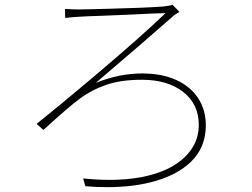

<svg xmlns="http://www.w3.org/2000/svg" viewBox="-20 -742 1040 792"><path d="M306 -703Q333 -703 356 -704L433 -706Q563 -709 652 -715Q680 -718 692 -722L720 -693Q699 -681 688 -670Q550 -549 466 -478L375 -400Q471 -439 567 -439Q647 -439 706 -412.5Q765 -386 797 -337.5Q829 -289 829 -225Q829 -133 766 -73Q713 -23 625 3.5Q537 30 422 30Q373 30 332 26L323 -6Q380 0 432 0Q571 0 666 -43Q730 -73 765 -120Q800 -167 800 -227Q800 -312 736 -362.5Q672 -413 565 -413Q479 -413 418 -392Q357 -371 308.5 -334.5Q260 -298 179 -224L159 -206L131 -231Q225 -306 360 -420Q567 -595 663 -688Q655 -687 634 -687L605 -686L523 -682L403 -677Q336 -675 307 -673L278 -671L249 -668L248 -705Q286 -703 306 -703Z"/></svg>

Font: Merged Yaku Han JP Thin
Style: Regular
Weight: 250
Designer: Ryoko NISHIZUKA 西塚涼子 (kana, bopomofo & ideographs); Paul D. Hunt (Latin, Greek & Cyrillic); Sandoll Communications 산돌커뮤니
Foundry: Adobe
Version: Version 2.004